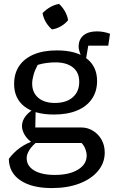

<svg xmlns="http://www.w3.org/2000/svg" viewBox="-20 -753 581 979"><path d="M244 206Q143 206 84.5 167Q26 128 25 57Q49 24 83.5 -0.5Q118 -25 162 -38H178Q142 -9 129 13Q116 35 116 53Q116 93 154 116Q192 139 260 139Q333 139 377.5 112Q422 85 422 40Q422 25 415.5 7.5Q409 -10 396 -24H147Q120 -41 106 -65Q92 -89 92 -110Q92 -137 111 -161.5Q130 -186 162 -201L160 -103H395Q427 -103 454.5 -86Q482 -69 498 -40.5Q514 -12 514 25Q514 78 479.5 119Q445 160 384.5 183Q324 206 244 206ZM255 -169Q157 -169 104.5 -210Q52 -251 52 -325Q52 -379 78 -417Q104 -455 152.5 -475.5Q201 -496 270 -496Q368 -496 421.5 -455Q475 -414 475 -340Q475 -287 448.5 -248.5Q422 -210 373 -189.5Q324 -169 255 -169ZM260 -228Q318 -228 351 -257Q384 -286 384 -336Q384 -384 351.5 -409.5Q319 -435 263 -435Q242 -435 218 -432Q194 -429 172 -422Q158 -396 151 -371Q144 -346 144 -327Q144 -281 175 -254.5Q206 -228 260 -228ZM407 -443Q395 -462 388 -481.5Q381 -501 381 -515Q381 -552 405.5 -572.5Q430 -593 474 -593Q489 -593 505 -590.5Q521 -588 541 -581L532 -520H430L417 -443ZM281 -733Q299 -717 311.5 -694.5Q324 -672 327 -650Q313 -632 290.5 -619Q268 -606 245 -603Q227 -618 214 -640Q201 -662 197 -686Q213 -703 235 -716Q257 -729 281 -733Z"/></svg>

Font: Piazzolla 24pt Medium
Style: Regular
Weight: 500
Designer: Juan Pablo del Peral
Foundry: Huerta Tipografica
Version: Version 2.005